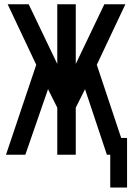

<svg xmlns="http://www.w3.org/2000/svg" viewBox="-20 -719 618 892"><path d="M7.8 0 148.4 -418 15.6 -699.2H113.3L246.1 -421.9V-699.2H332V-421.9L464.8 -699.2H562.5L429.7 -418L543 -78.1H570.3V152.3H492.2V0H476.6L375 -304.7L332 -218.8V0H246.1V-218.8L203.1 -304.7L97.7 0Z"/></svg>

Font: 和音 by 宁静之雨，公众号njzyshare
Style: Regular
Weight: 400
Designer: Steve Matteson
Foundry: Ascender Corporation
Version: Version 6.00;June 8, 2018;FontCreator 11.0.0.2388 32-bit